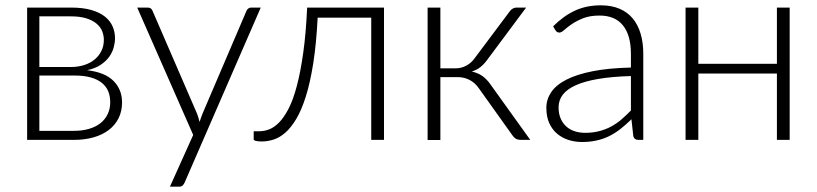

<svg xmlns="http://www.w3.org/2000/svg" viewBox="-20 -526 3072 722"><path d="M82 -497.5H247.5Q292.5 -497.5 324 -488.2Q355.5 -479 375 -463.2Q394.5 -447.5 403.5 -426.5Q412.5 -405.5 412.5 -382.5Q412.5 -366 407.5 -347.5Q402.5 -329 390.5 -312.2Q378.5 -295.5 358.2 -282Q338 -268.5 307.5 -262Q375 -254 407 -221.5Q439 -189 439 -141Q439 -107.5 425.8 -81.2Q412.5 -55 388.8 -37Q365 -19 331.8 -9.5Q298.5 0 258.5 0H82ZM128 -242V-34H258Q289.5 -34 315 -41.5Q340.5 -49 358 -63Q375.5 -77 385 -97Q394.5 -117 394.5 -141.5Q394.5 -164 387 -182.5Q379.5 -201 363.2 -214.2Q347 -227.5 321.2 -234.8Q295.5 -242 259.5 -242ZM128 -274H246Q273 -274 296 -281.2Q319 -288.5 335.5 -302Q352 -315.5 361.2 -334.2Q370.5 -353 370.5 -376Q370.5 -393 364.2 -408.8Q358 -424.5 343.2 -437Q328.5 -449.5 304.8 -457Q281 -464.5 246 -464.5H128Z M674.5 160Q671.5 167 666.8 171.5Q662 176 653 176H619L706.5 -18.5L496 -497.5H535.5Q543 -497.5 547.5 -493.8Q552 -490 553.5 -485.5L721 -98.5Q724 -91 726.2 -83.2Q728.5 -75.5 730.5 -67.5Q733 -75.5 735.8 -83.2Q738.5 -91 741.5 -98.5L907 -485.5Q909.5 -491 914 -494.2Q918.5 -497.5 924 -497.5H960.5Z M1424 -497.5V0H1376V-459.5H1174.5Q1169.5 -361 1158 -288.2Q1146.5 -215.5 1130.2 -163.8Q1114 -112 1094.2 -79Q1074.5 -46 1052.8 -27Q1031 -8 1008.2 -1Q985.5 6 964 6Q952 6 943 4Q934 2 934 -2V-32.5H956Q974 -32.5 992.8 -39.8Q1011.5 -47 1030 -66Q1048.5 -85 1065.5 -118Q1082.5 -151 1096.2 -202.8Q1110 -254.5 1120.2 -327Q1130.5 -399.5 1135 -497.5Z M1897 -483.5Q1901 -489.5 1907.8 -493.5Q1914.5 -497.5 1922 -497.5H1958.5L1812.5 -301.5Q1801 -285.5 1787.2 -274.2Q1773.5 -263 1754 -257Q1777.5 -252 1794.5 -239.8Q1811.5 -227.5 1825.5 -207L1974 0H1940.5Q1927.5 0 1920 -4.2Q1912.5 -8.5 1907 -17L1781 -193.5Q1766.5 -214.5 1746.2 -225.2Q1726 -236 1700.5 -236H1636V0.5H1588V-497.5H1636V-269H1693.5Q1714.5 -269 1733.2 -279Q1752 -289 1764.5 -306.5Z M2380 0Q2365 0 2361.5 -14L2354.5 -77.5Q2334 -57.5 2313.8 -41.5Q2293.5 -25.5 2271.5 -14.5Q2249.5 -3.5 2224 2.2Q2198.5 8 2168 8Q2142.5 8 2118.5 0.5Q2094.5 -7 2075.8 -22.5Q2057 -38 2045.8 -62.2Q2034.5 -86.5 2034.5 -120.5Q2034.5 -152 2052.5 -179Q2070.5 -206 2109 -226Q2147.5 -246 2207.8 -258Q2268 -270 2352.5 -272V-324Q2352.5 -393 2322.8 -430.2Q2293 -467.5 2234.5 -467.5Q2198.5 -467.5 2173.2 -457.5Q2148 -447.5 2130.5 -435.5Q2113 -423.5 2102 -413.5Q2091 -403.5 2083.5 -403.5Q2078 -403.5 2074.5 -406Q2071 -408.5 2068.5 -412.5L2060 -427Q2099 -466 2142 -486Q2185 -506 2239.5 -506Q2279.5 -506 2309.5 -493.2Q2339.5 -480.5 2359.2 -456.8Q2379 -433 2389 -399.2Q2399 -365.5 2399 -324V0ZM2180 -26.5Q2209 -26.5 2233.2 -32.8Q2257.5 -39 2278.2 -50.2Q2299 -61.5 2317 -77Q2335 -92.5 2352.5 -110.5V-240Q2281.5 -238 2230 -229.2Q2178.5 -220.5 2145.2 -205.5Q2112 -190.5 2096.2 -169.8Q2080.5 -149 2080.5 -122.5Q2080.5 -97.5 2088.8 -79.2Q2097 -61 2110.8 -49.2Q2124.5 -37.5 2142.5 -32Q2160.5 -26.5 2180 -26.5Z M2949.5 -497.5V0H2901.5V-249.5H2606V0H2558V-497.5H2606V-286H2901.5V-497.5Z"/></svg>

Font: Lato Light
Style: Regular
Weight: 300
Designer: Lukasz Dziedzic
Foundry: tyPoland Lukasz Dziedzic
Version: Version 2.007; 2014-02-27